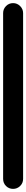

<svg xmlns="http://www.w3.org/2000/svg" viewBox="-20 -1210 168 1230"><path d="M0 -64H128V-1126H0ZM64 -128Q37 -128 18.5 -109Q0 -90 0 -64Q0 -37 18.5 -18.5Q37 0 64 0Q90 0 109 -18.5Q128 -37 128 -64Q128 -90 109 -109Q90 -128 64 -128ZM64 -1190Q37 -1190 18.5 -1171Q0 -1152 0 -1126Q0 -1099 18.5 -1080.5Q37 -1062 64 -1062Q90 -1062 109 -1080.5Q128 -1099 128 -1126Q128 -1152 109 -1171Q90 -1190 64 -1190Z"/></svg>

Font: Wavefont
Style: Bold
Weight: 700
Version: Version 3.004;gftools[0.9.33]